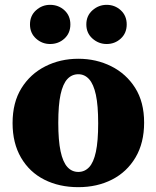

<svg xmlns="http://www.w3.org/2000/svg" viewBox="-20 -759 647 794"><path d="M304 15Q225 15 163.5 -16Q102 -47 67 -107Q32 -167 32 -250Q32 -335 68.5 -394Q105 -453 167 -484.5Q229 -516 304 -516Q378 -516 440 -485Q502 -454 539 -395.5Q576 -337 576 -252Q576 -168 540.5 -108Q505 -48 443.5 -16.5Q382 15 304 15ZM304 -48Q330 -48 348.5 -67.5Q367 -87 376.5 -131Q386 -175 386 -249Q386 -323 376.5 -367Q367 -411 348.5 -431.5Q330 -452 304 -452Q277 -452 258.5 -432Q240 -412 230.5 -368.5Q221 -325 221 -251Q221 -178 230.5 -133.5Q240 -89 258.5 -68.5Q277 -48 304 -48ZM187 -577Q154 -577 129 -599.5Q104 -622 104 -658Q104 -694 129 -716.5Q154 -739 187 -739Q222 -739 246.5 -716.5Q271 -694 271 -658Q271 -622 246.5 -599.5Q222 -577 187 -577ZM421 -577Q388 -577 362.5 -599.5Q337 -622 337 -658Q337 -694 362.5 -716.5Q388 -739 421 -739Q455 -739 479.5 -716.5Q504 -694 504 -658Q504 -622 479.5 -599.5Q455 -577 421 -577Z"/></svg>

Font: Source Serif 4 ExtraBold
Style: Regular
Weight: 800
Designer: Frank Grießhammer
Foundry: Adobe Systems Incorporated
Version: Version 4.004;hotconv 1.0.116;makeotfexe 2.5.65601